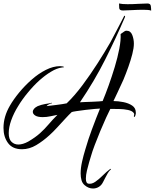

<svg xmlns="http://www.w3.org/2000/svg" viewBox="-37 -852 886 1100"><path d="M496 228Q470 228 448 209Q435 198 430 180.5Q425 163 425 142Q425 111 433 75Q441 39 451.5 5Q462 -29 470 -55Q477 -76 489 -109Q501 -142 514 -175Q527 -208 536 -230Q530 -230 506.5 -228Q483 -226 454 -222.5Q425 -219 402 -215.5Q379 -212 374 -210Q358 -195 336 -171Q314 -147 290.5 -121.5Q267 -96 247 -78Q210 -44 170.5 -20.5Q131 3 89 3Q35 3 9 -32.5Q-17 -68 -17 -119Q-17 -184 20 -247Q40 -282 72 -321Q104 -360 143.5 -395Q183 -430 225.5 -451.5Q268 -473 307 -473Q313 -473 321.5 -471.5Q330 -470 330 -467L316 -465Q288 -461 255 -441Q187 -400 123 -322Q91 -284 67 -244Q42 -204 27.5 -163.5Q13 -123 13 -89Q13 -55 29 -39.5Q45 -24 68 -24Q94 -24 125 -41Q166 -65 192.5 -89Q219 -113 241 -139Q263 -165 292 -194L253 -186Q230 -181 208 -181Q179 -181 165 -190Q151 -199 151 -211Q151 -230 179 -244Q199 -252 221 -256Q243 -259 259 -263Q261 -263 261 -262Q261 -260 259 -260Q251 -259 241 -253Q231 -247 230 -244Q235 -245 250 -246.5Q265 -248 284 -250.5Q303 -253 320 -255.5Q337 -258 345 -260Q390 -303 435.5 -364Q481 -425 522.5 -490Q564 -555 595 -609Q598 -615 609 -635.5Q620 -656 633 -681Q646 -706 657 -727Q668 -748 672 -756Q675 -762 677 -762Q679 -762 679.5 -758.5Q680 -755 678 -752Q628 -635 566 -511.5Q504 -388 421 -266Q429 -267 449 -267.5Q469 -268 491 -269Q513 -270 530 -271Q547 -272 551 -273Q567 -311 585.5 -362.5Q604 -414 620.5 -468.5Q637 -523 646.5 -572.5Q656 -622 654 -657Q662 -662 671 -669Q679 -676 688 -676Q711 -676 720.5 -652Q730 -628 730 -602Q730 -577 721 -542Q712 -507 698.5 -469Q685 -431 670 -395Q653 -357 636 -321.5Q619 -286 613 -273Q640 -273 670 -267Q700 -261 720.5 -247Q741 -233 741 -208Q741 -204 741 -200.5Q741 -197 739 -192Q736 -182 732 -182Q730 -182 730 -187Q730 -189 731 -191.5Q732 -194 732 -197Q732 -201 729 -205Q720 -217 696.5 -222Q673 -227 645 -227.5Q617 -228 595 -228Q587 -213 571 -178Q555 -143 537.5 -101Q520 -59 505.5 -20.5Q491 18 485 40Q481 53 474 76.5Q467 100 461 125.5Q455 151 455 171Q455 197 468 200Q488 204 509 189.5Q530 175 551.5 153.5Q573 132 593 117Q603 112 596 121Q589 126 580.5 140Q572 154 565 168.5Q558 183 554 190Q545 209 529.5 218.5Q514 228 496 228ZM829 -791Q823 -794 810.5 -795Q798 -796 784 -796Q753 -796 718.5 -794Q684 -792 667 -792Q647 -792 646 -806Q645 -820 645 -832Q653 -830 666 -829Q679 -828 694 -828Q725 -828 755.5 -830Q786 -832 808 -832Q825 -832 827 -818Q829 -804 829 -791Z"/></svg>

Font: Birthstone Bounce
Style: Regular
Weight: 400
Designer: Robert E. Leuschke
Foundry: Rob Leuschke
Version: Version 1.010; ttfautohint (v1.8.3)